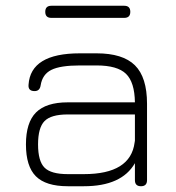

<svg xmlns="http://www.w3.org/2000/svg" viewBox="-20 -646 611 666"><path d="M158 -584Q137 -584 137 -605Q137 -626 158 -626H411Q432 -626 432 -605Q432 -584 411 -584ZM215 0Q139 0 104.5 -34.5Q70 -69 70 -145Q70 -221 105 -256Q140 -291 215 -291H448Q447 -361 417 -390Q387 -419 315 -419H257Q189 -419 158 -403.5Q127 -388 121 -350Q118 -330 100 -330Q77 -330 79 -352Q86 -461 257 -461H315Q406 -461 448 -419.5Q490 -378 490 -286V-21Q490 0 469 0Q448 0 448 -21V-80Q402 0 271 0ZM271 -42Q433 -42 447 -152Q447 -153 447.5 -155Q448 -157 448 -158V-249H215Q157 -249 134.5 -226Q112 -203 112 -145Q112 -87 134.5 -64.5Q157 -42 215 -42Z"/></svg>

Font: Jura Light
Style: Regular
Weight: 300
Designer: Daniel Johnson, Alexei Vanyashin
Foundry: Daniel Johnson
Version: Version 5.103